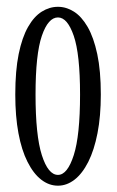

<svg xmlns="http://www.w3.org/2000/svg" viewBox="-20 -548 352 578"><path d="M154.5 11Q127.5 11 104 -7.2Q80.5 -25.5 62.8 -60.8Q45 -96 35.5 -147Q26 -198 26 -263.5Q26 -335 36.2 -385.2Q46.5 -435.5 64.5 -467Q82.5 -498.5 105.8 -513Q129 -527.5 154.5 -527.5Q179.5 -527.5 202.5 -513Q225.5 -498.5 243.8 -467Q262 -435.5 272.8 -385.2Q283.5 -335 283.5 -263.5Q283.5 -198 273.5 -147Q263.5 -96 245.8 -60.8Q228 -25.5 204.5 -7.2Q181 11 154.5 11ZM154.5 -21.5Q183 -21.5 202 -80.8Q221 -140 221 -263.5Q221 -385 202 -440.2Q183 -495.5 154.5 -495.5Q125 -495.5 106 -440.2Q87 -385 87 -263.5Q87 -140 106 -80.8Q125 -21.5 154.5 -21.5Z"/></svg>

Font: Imbue Light
Style: Regular
Weight: 300
Designer: Tyler Finck
Foundry: Etcetera Type Company
Version: Version 1.102